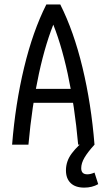

<svg xmlns="http://www.w3.org/2000/svg" viewBox="-20 -648 478 860"><path d="M187.5 -627.9H250Q310.5 -507.8 349.6 -345.2Q388.7 -182.6 403.3 0H330.1Q314.5 -173.8 283.2 -317.9Q252 -461.9 208 -563.5H229.5Q185.5 -461.9 154.3 -317.9Q123 -173.8 107.4 0H34.2Q48.8 -182.6 87.9 -345.2Q127 -507.8 187.5 -627.9ZM344.7 -250V-187.5H94.7V-250ZM357.4 192.4Q317.4 192.4 296.4 171.9Q275.4 151.4 275.4 115.2Q275.4 73.2 302.2 38.1Q329.1 2.9 368.2 -26.4L403.3 0Q373 33.2 358.4 58.1Q343.8 83 343.8 105.5Q343.8 119.1 350.6 126Q357.4 132.8 371.1 132.8Q385.7 132.8 403.3 125L419.9 176.8Q392.6 192.4 357.4 192.4Z"/></svg>

Font: Sudo Var
Style: Regular
Weight: 400
Monospace: yes
Designer: Jens Kutilek
Foundry: Jens Kutilek
Version: Version 0.065;FEAKit 1.0